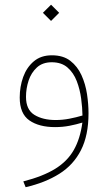

<svg xmlns="http://www.w3.org/2000/svg" viewBox="-20 -531 455 808"><path d="M194.8 -511.2 229 -477.1 194.8 -442.9 160.6 -477.1ZM352.5 -54.2Q352.5 38.6 320.8 100.8Q289.1 163.1 229.7 200.4Q170.4 237.8 87.9 256.8L78.1 232.4Q161.6 210.9 212.6 179.2Q263.7 147.5 290.5 100.3Q317.4 53.2 326.7 -15.1Q301.3 -7.3 272.5 -1.7Q243.7 3.9 211.9 3.9Q144 3.9 103.5 -24.4Q63 -52.7 63 -120.6Q63 -166.5 77.6 -207Q92.3 -247.6 122.3 -272.9Q152.3 -298.3 198.2 -298.3Q246.1 -298.3 276.1 -274.9Q306.2 -251.5 323 -214.4Q339.8 -177.2 346.2 -134.8Q352.5 -92.3 352.5 -54.2ZM214.4 -25.9Q243.2 -25.9 272.2 -31.5Q301.3 -37.1 327.1 -44.9Q326.7 -77.6 321.5 -116.2Q316.4 -154.8 303 -189.7Q289.6 -224.6 264.2 -246.8Q238.8 -269 197.8 -269Q159.2 -269 135.3 -247.1Q111.3 -225.1 100.3 -191.7Q89.4 -158.2 89.4 -123.5Q89.4 -69.3 124.8 -47.6Q160.2 -25.9 214.4 -25.9Z"/></svg>

Font: Vazirmatn UI NL Thin
Style: Regular
Weight: 100
Designer: Saber Rastikerdar
Foundry: Saber Rastikerdar
Version: Version 33.003